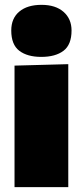

<svg xmlns="http://www.w3.org/2000/svg" viewBox="-20 -773 342 793"><path d="M40 0Q40 -52 40 -101Q40 -150 40 -213V-263Q40 -318 40 -358.8Q40 -399.5 40 -433.5Q40 -467.5 40 -502L262 -508Q262 -473 262 -438Q262 -403 262 -361.2Q262 -319.5 262 -263V-213Q262 -150 262 -101Q262 -52 262 0ZM150.5 -538Q93 -538 59.8 -563.2Q26.5 -588.5 26.5 -647Q26.5 -697.5 59.8 -725.2Q93 -753 151.5 -753Q209.5 -753 242.5 -724Q275.5 -695 275.5 -647Q275.5 -588.5 242.2 -563.2Q209 -538 150.5 -538Z"/></svg>

Font: Commissioner Thin Black
Style: Regular
Weight: 900
Version: Version 1.000